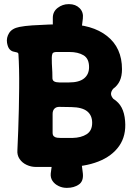

<svg xmlns="http://www.w3.org/2000/svg" viewBox="-20 -797 634 927"><path d="M301 110Q281 110 262.5 101Q244 92 233.5 76.5Q223 61 225 40L239 -63H367L380 40Q384 78 360.5 94Q337 110 304 110ZM235 -603V-711Q235 -741 258.5 -759Q282 -777 311 -777H314Q345 -777 364.5 -757.5Q384 -738 380 -707L367 -603ZM153 9Q130 9 108.5 -1Q87 -11 74.5 -29.5Q62 -48 64 -72Q66 -117 68 -168Q70 -219 71 -271Q72 -323 72.5 -372Q73 -421 72 -463Q71 -505 69 -535Q69 -542 61.5 -544Q54 -546 44.5 -548Q35 -550 26.5 -559Q18 -568 14 -590Q10 -615 24 -637.5Q38 -660 74 -667Q99 -672 136 -674.5Q173 -677 216 -678.5Q259 -680 299 -680Q425 -680 497 -623Q569 -566 569 -463Q569 -430 558.5 -407Q548 -384 526 -368Q516 -355 516 -344Q516 -333 527 -320Q554 -303 567.5 -277Q581 -251 584 -213Q590 -142 555.5 -92.5Q521 -43 454.5 -17Q388 9 299 9ZM274 -131H330Q372 -132 398.5 -149Q425 -166 425 -204Q425 -240 401 -259.5Q377 -279 325 -280L266 -281Q251 -281 242.5 -272Q234 -263 234 -247V-156Q234 -144 240.5 -138.5Q247 -133 256.5 -132Q266 -131 274 -131ZM266 -399H314Q362 -399 386 -418.5Q410 -438 410 -473Q410 -514 383.5 -530Q357 -546 315 -546H254Q236 -546 233 -537.5Q230 -529 230 -518Q230 -488 231.5 -469Q233 -450 233 -425Q232 -409 241.5 -404Q251 -399 266 -399Z"/></svg>

Font: Winky Sans
Style: Bold
Weight: 700
Designer: Simon Atzbach
Foundry: typofactur
Version: Version 1.205